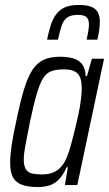

<svg xmlns="http://www.w3.org/2000/svg" viewBox="-20 -747 440 775"><path d="M133 8Q94 8 69 -1Q44 -10 32.5 -31Q21 -52 21 -91Q21 -119 27 -160.5Q33 -202 45 -255Q61 -334 76.5 -385Q92 -436 111 -465Q130 -494 157 -506Q184 -518 223 -518Q251 -518 273.5 -512Q296 -506 310 -489.5Q324 -473 326 -440H331L351 -510H400L292 0H242L254 -72H249Q234 -38 215.5 -20.5Q197 -3 176 2.5Q155 8 133 8ZM150 -43Q175 -43 194 -50.5Q213 -58 227 -74Q241 -90 251 -115Q258 -132 265.5 -159Q273 -186 281 -218Q289 -250 296 -282.5Q303 -315 306.5 -344Q310 -373 310 -391Q310 -433 293.5 -450Q277 -467 238 -467Q208 -467 188 -460Q168 -453 154.5 -432Q141 -411 128.5 -368.5Q116 -326 101 -255Q90 -200 83 -163Q76 -126 76 -103Q76 -78 84 -64.5Q92 -51 108.5 -47Q125 -43 150 -43ZM170 -587Q176 -617 184 -642.5Q192 -668 205 -687Q218 -706 240 -716.5Q262 -727 298 -727Q332 -727 350 -719Q368 -711 375.5 -696Q383 -681 383 -660Q383 -645 380.5 -626.5Q378 -608 373 -587H330Q334 -606 336.5 -622Q339 -638 339 -649Q339 -668 329.5 -677.5Q320 -687 294 -687Q266 -687 251 -676Q236 -665 228.5 -642.5Q221 -620 214 -587Z"/></svg>

Font: Saira Condensed Light
Style: Italic
Weight: 300
Width: 3
Italic angle: -12°
Designer: Hector Gatti with collaboration of the Omnibus-Type team
Foundry: Omnibus-Type
Version: Version 1.101